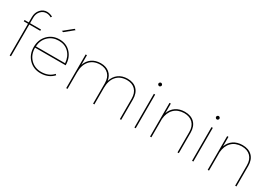

<svg xmlns="http://www.w3.org/2000/svg" viewBox="32 -1651 3625 2550"><g transform="rotate(30 1844.0 -376.0)"><path d="M263 -732Q209 -732 173 -691.5Q137 -651 137 -590V-507H305V-487H137V0H117V-487H52V-507H117V-590Q117 -659 159.5 -706.5Q202 -754 263 -752Q306 -750 346 -728L335 -711Q299 -732 263 -732Z M707 -729 578 -624 552 -629 688 -739ZM586 -20Q702 -20 769 -95L783 -81Q708 0 586 0Q478 0 407.5 -73Q337 -146 337 -259Q337 -371 407.5 -444Q478 -517 586 -517Q693 -517 759.5 -444.5Q826 -372 826 -259H357Q357 -154 421.5 -87Q486 -20 586 -20ZM358 -279H806Q799 -377 740 -437Q681 -497 586 -497Q491 -497 427.5 -436.5Q364 -376 358 -279Z M1629 -517Q1723 -517 1775 -463Q1827 -409 1827 -313V0H1807V-313Q1807 -400 1760 -448.5Q1713 -497 1629 -497Q1528 -495 1472 -430.5Q1416 -366 1416 -253V0H1396V-313Q1396 -400 1348.5 -448.5Q1301 -497 1217 -497Q1117 -495 1060.5 -430.5Q1004 -366 1004 -253V0H984V-517H1004V-369Q1028 -439 1083 -477.5Q1138 -516 1218 -517Q1299 -517 1350 -475.5Q1401 -434 1413 -359Q1436 -434 1491.5 -475Q1547 -516 1629 -517Z M2022 -684Q2030 -692 2040 -692Q2050 -692 2058 -684Q2066 -676 2066 -666Q2066 -656 2058 -648Q2050 -640 2040 -640Q2030 -640 2022 -648Q2014 -656 2014 -666Q2014 -676 2022 -684ZM2030 -517H2050V0H2030Z M2508 -517Q2604 -517 2657.5 -463Q2711 -409 2711 -313V0H2691V-313Q2691 -400 2642.5 -448.5Q2594 -497 2508 -497Q2412 -495 2355 -438Q2298 -381 2290 -281V0H2270V-517H2290V-371Q2315 -440 2371 -478Q2427 -516 2508 -517Z M2906 -684Q2914 -692 2924 -692Q2934 -692 2942 -684Q2950 -676 2950 -666Q2950 -656 2942 -648Q2934 -640 2924 -640Q2914 -640 2906 -648Q2898 -656 2898 -666Q2898 -676 2906 -684ZM2914 -517H2934V0H2914Z M3392 -517Q3488 -517 3541.5 -463Q3595 -409 3595 -313V0H3575V-313Q3575 -400 3526.5 -448.5Q3478 -497 3392 -497Q3296 -495 3239 -438Q3182 -381 3174 -281V0H3154V-517H3174V-371Q3199 -440 3255 -478Q3311 -516 3392 -517Z"/></g></svg>

Font: Montserrat arm Thin
Style: Regular
Weight: 250
Designer: Julieta Ulanovsky
Foundry: Julieta Ulanovsky
Version: Version 6.000;PS 006.000;hotconv 1.0.88;makeotf.lib2.5.64775